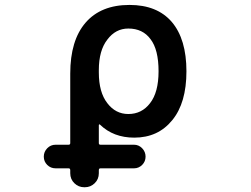

<svg xmlns="http://www.w3.org/2000/svg" viewBox="-20 -577 1040 794"><path d="M328.1 197.3Q304.7 197.3 287.6 180.7Q270.5 164.1 270.5 139.6V127Q270.5 119.1 263.7 119.1H210Q189.5 119.1 175.3 105Q161.1 90.8 161.1 70.8Q161.1 50.8 175.3 36.1Q189.5 21.5 210 21.5H263.7Q270.5 21.5 270.5 14.6V-272.5Q270.5 -410.2 334 -483.4Q397.5 -556.6 515.6 -556.6Q629.9 -556.6 690.4 -486.3Q751 -415 751 -282.2Q751 -151.4 692.4 -80.1Q633.8 -7.8 535.2 -7.8Q449.2 -7.8 393.6 -61.5Q392.6 -63.5 390.6 -62.5Q388.7 -61.5 388.7 -59.6V14.6Q388.7 21.5 395.5 21.5H534.2Q553.7 21.5 567.9 36.1Q582 50.8 582 70.8Q582 90.8 567.9 105Q553.7 119.1 534.2 119.1H395.5Q388.7 119.1 388.7 127V139.6Q388.7 164.1 371.6 180.7Q354.5 197.3 331.1 197.3ZM510.7 -459Q458 -459 423.8 -413.1Q388.7 -368.2 388.7 -287.1V-277.3Q388.7 -195.3 423.8 -150.4Q458 -105.5 510.7 -105.5Q566.4 -105.5 600.6 -150.4Q635.7 -195.3 635.7 -282.2Q635.7 -372.1 602.5 -415Q570.3 -459 510.7 -459Z"/></svg>

Font: Rounded Mgen+ 1m medium
Style: Regular
Weight: 500
Designer: [Source Han Sans]
Ryoko NISHIZUKA  (kana & ideographs); Paul D. Hunt (Latin, Greek & Cyrillic); Wenlong ZHANG  (bopomofo
Version: Version 1.059.20150602